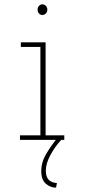

<svg xmlns="http://www.w3.org/2000/svg" viewBox="-20 -644 390 884"><path d="M72 0V-21H166V-428H76V-449H190V-21H276V0ZM175 -575Q166 -575 159.5 -582Q153 -589 153 -599Q153 -610 159.5 -617Q166 -624 175 -624Q184 -624 191 -617Q198 -610 198 -599Q198 -589 191 -582Q184 -575 175 -575ZM242 199 238 220Q212 220 191 202Q170 184 170 144Q170 103 192.5 65Q215 27 245 -10L262 0Q233 31 212 70Q191 109 191 141Q191 170 204 183.5Q217 197 242 199Z"/></svg>

Font: Inconsolata ExtraCondensed ExtraLight
Style: Regular
Weight: 200
Width: 2
Monospace: yes
Designer: Raph Levien, Cyreal, Brenton Simpson
Foundry: Raph Levien, Cyreal, Google
Version: Version 3.001; ttfautohint (v1.8.2.53-6de2)